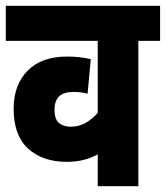

<svg xmlns="http://www.w3.org/2000/svg" viewBox="-20 -642 572 662"><path d="M532 -501H457V0H317V-110Q272 -84 210 -84Q127 -84 77 -129.5Q27 -175 27 -267Q27 -349 75 -398Q123 -447 211 -447Q256 -447 293 -438L282 -319Q271 -322 259 -323.5Q247 -325 232 -325Q168 -325 168 -264Q168 -229 184.5 -217Q201 -205 223 -205Q252 -205 275.5 -218.5Q299 -232 317 -253V-501H0V-622H532Z"/></svg>

Font: Noto Sans Devanagari Condensed ExtraBold
Style: Regular
Weight: 800
Width: 3
Designer: Jelle Bosma - Monotype Design Team
Foundry: Monotype Imaging Inc.
Version: Version 2.004; ttfautohint (v1.8.4.7-5d5b)